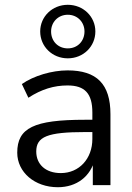

<svg xmlns="http://www.w3.org/2000/svg" viewBox="-20 -783 560 812"><path d="M224.5 8.8C304.9 8.8 363.7 -37.3 381.4 -110.8H372.5V0H447.1V-300C447.1 -427.5 389.2 -485.3 265.7 -485.3C200 -485.3 122.5 -462.7 72.5 -427.5L100 -369.6C155.9 -405.9 208.8 -421.6 265.7 -421.6C339.2 -421.6 370.6 -387.3 370.6 -306.9V-195.1C370.6 -111.8 314.7 -51 237.3 -51C172.5 -51 133.3 -88.2 133.3 -142.2C133.3 -204.9 180.4 -224.5 340.2 -224.5H383.3V-276.5H339.2C123.5 -276.5 52.9 -242.2 52.9 -137.3C52.9 -54.9 126.5 8.8 224.5 8.8ZM266.7 -536.3C332.4 -536.3 383.3 -586.3 383.3 -650C383.3 -712.7 332.4 -762.7 266.7 -762.7C201 -762.7 150 -712.7 150 -650C150 -586.3 201 -536.3 266.7 -536.3ZM266.7 -578.4C225.5 -578.4 196.1 -608.8 196.1 -650C196.1 -689.2 225.5 -720.6 266.7 -720.6C307.8 -720.6 337.3 -689.2 337.3 -650C337.3 -608.8 307.8 -578.4 266.7 -578.4Z"/></svg>

Font: LL Pando Sans
Style: Regular
Weight: 400
Designer: Joshua Smith
Foundry: Joshua Smith
Version: Version 1.000;Glyphs 3.2.1 (3258)